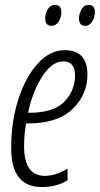

<svg xmlns="http://www.w3.org/2000/svg" viewBox="-20 -743 402 773"><path d="M227 -694Q227 -723 202 -723Q182 -723 172 -705.5Q162 -688 162 -669Q162 -639 188 -639Q205 -639 216 -656Q227 -673 227 -694ZM362 -694Q362 -723 337 -723Q318 -723 308 -705.5Q298 -688 298 -669Q298 -639 323 -639Q340 -639 351 -656Q362 -673 362 -694ZM252 -17V-64Q203 -35 161 -35Q77 -35 77 -154Q77 -202 85 -246H92Q212 -246 272 -304Q332 -362 332 -442Q332 -541 241 -541Q181 -541 132 -487Q83 -433 54 -343.5Q25 -254 25 -147Q25 10 148 10Q208 10 252 -17ZM235 -496Q282 -496 282 -439Q282 -379 239.5 -334Q197 -289 97 -289H93Q112 -377 151 -436.5Q190 -496 235 -496Z"/></svg>

Font: Noto Sans Display Condensed Light
Style: Italic
Weight: 300
Width: 3
Designer: Monotype Design team
Foundry: Monotype Imaging Inc.
Version: 1.000